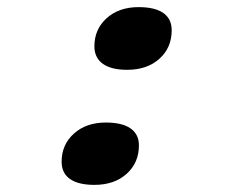

<svg xmlns="http://www.w3.org/2000/svg" viewBox="-20 -504 654 539"><path d="M462 -419Q462 -370 427.5 -339Q393 -308 337 -308Q292 -308 268.5 -325Q245 -342 245 -374Q245 -422 279.5 -453Q314 -484 369 -484Q415 -484 438.5 -467.5Q462 -451 462 -419ZM370 -96Q370 -47 335.5 -16Q301 15 245 15Q200 15 176.5 -1.5Q153 -18 153 -50Q153 -98 187.5 -129Q222 -160 277 -160Q323 -160 346.5 -143.5Q370 -127 370 -96Z"/></svg>

Font: Intel One Mono Medium
Style: Italic
Weight: 500
Italic angle: -16°
Monospace: yes
Designer: Fred Shallcrass
Foundry: Frere-Jones Type LLC
Version: Version 1.400;hotconv 1.1.0;makeotfexe 2.6.0;FJTRelease1.4